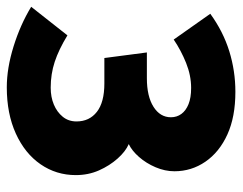

<svg xmlns="http://www.w3.org/2000/svg" viewBox="-92 -526 696 551"><g transform="rotate(90 255.5 -251.0)"><path d="M244 -579Q184 -579 127.5 -561.5Q71 -544 20 -507L94 -402Q125 -423 161 -437.5Q197 -452 233 -452Q261 -452 279.5 -444.5Q298 -437 307.5 -424Q317 -411 317 -394Q317 -363 287 -344Q257 -325 205 -325H131L147 -203H220Q274 -203 301.5 -181.5Q329 -160 329 -123Q329 -100 315.5 -83.5Q302 -67 280.5 -58Q259 -49 232 -49Q193 -49 158 -60.5Q123 -72 82 -97L0 7Q51 38 113.5 57.5Q176 77 231 77Q307 77 364 51Q421 25 452 -20Q483 -65 483 -121Q483 -157 469.5 -187.5Q456 -218 435.5 -241Q415 -264 394 -273Q413 -282 431 -302.5Q449 -323 460.5 -350Q472 -377 472 -404Q472 -453 444.5 -493Q417 -533 366.5 -556Q316 -579 244 -579Z"/></g></svg>

Font: Catamaran ExtraBold
Style: Regular
Weight: 800
Designer: Pria Ravichandran
Version: Version 2.000